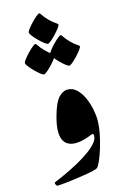

<svg xmlns="http://www.w3.org/2000/svg" viewBox="-159 -1167 792 1238"><g transform="rotate(-15 236.5 -548.0)"><path d="M283.7 -578.1Q319.3 -578.1 345.2 -553.2Q371.1 -528.3 388.2 -490.5Q405.3 -452.6 413.6 -411.9Q421.9 -371.1 421.9 -339.4Q421.9 -297.4 412.6 -249.3Q403.3 -201.2 389.6 -157Q376 -112.8 362.1 -81.1Q348.1 -49.3 338.9 -40.5Q333 -34.7 308.1 -28.8Q283.2 -22.9 248 -17.3Q212.9 -11.7 176.3 -6.8Q139.6 -2 109.9 1Q80.1 3.9 65.9 4.4Q58.1 4.9 52.7 -6.8Q47.4 -18.6 55.2 -22Q89.8 -36.1 132.1 -55.7Q174.3 -75.2 217 -98.6Q259.8 -122.1 295.4 -147.2Q331.1 -172.4 352.8 -197.5Q374.5 -222.7 374.5 -245.6Q374.5 -252.4 372.1 -256.8Q369.6 -261.2 362.8 -258.8Q235.4 -205.6 184.3 -251.7Q133.3 -297.9 175.3 -440.4Q198.7 -521.5 227.3 -549.8Q255.9 -578.1 283.7 -578.1ZM262.7 -814Q262.7 -807.6 250.5 -791Q238.3 -774.4 220.9 -756.1Q203.6 -737.8 188 -724.6Q172.4 -711.4 166 -711.4Q158.2 -711.4 141.8 -724.1Q125.5 -736.8 107.7 -754.9Q89.8 -772.9 77.1 -789.6Q64.5 -806.2 64.5 -814Q64.5 -820.3 76.7 -836.7Q88.9 -853 106.2 -871.1Q123.5 -889.2 138.9 -902.3Q154.3 -915.5 160.6 -915.5Q166 -915.5 175.3 -900.4Q184.6 -885.3 208.5 -860.8Q231.9 -837.4 247.3 -828.1Q262.7 -818.8 262.7 -814ZM435.1 -826.2Q435.1 -819.8 422.9 -803.2Q410.6 -786.6 393.3 -768.3Q376 -750 360.4 -736.8Q344.7 -723.6 338.4 -723.6Q330.6 -723.6 314.2 -736.3Q297.9 -749 280 -767.1Q262.2 -785.2 249.5 -801.8Q236.8 -818.4 236.8 -826.2Q236.8 -833 249 -849.4Q261.2 -865.7 278.6 -883.8Q295.9 -901.9 311.3 -915Q326.7 -928.2 333 -928.2Q338.4 -928.2 347.7 -912.8Q356.9 -897.5 380.9 -873.5Q404.3 -849.6 419.7 -840.6Q435.1 -831.5 435.1 -826.2ZM337.9 -997.6Q337.9 -991.2 325.7 -974.9Q313.5 -958.5 296.1 -940.2Q278.8 -921.9 263.2 -908.7Q247.6 -895.5 241.7 -895.5Q233.9 -895.5 217.3 -908.2Q200.7 -920.9 182.9 -939Q165 -957 152.3 -973.4Q139.6 -989.7 139.6 -997.6Q139.6 -1004.4 151.9 -1020.8Q164.1 -1037.1 181.4 -1055.2Q198.7 -1073.2 214.1 -1086.4Q229.5 -1099.6 235.8 -1099.6Q241.2 -1099.6 250.5 -1084.5Q259.8 -1069.3 283.7 -1044.9Q307.1 -1021.5 322.5 -1012.2Q337.9 -1002.9 337.9 -997.6Z"/></g></svg>

Font: Awami Nastaliq
Style: Bold
Weight: 700
Designer: Peter Martin, SIL International
Foundry: SIL International
Version: Version 3.100